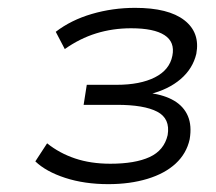

<svg xmlns="http://www.w3.org/2000/svg" viewBox="-20 -729 550 489"><path d="M256 -260Q195 -260 146 -276Q97 -292 70 -318L100 -364Q131 -339 171 -325.5Q211 -312 261 -312Q324 -312 361 -329Q398 -346 407 -385Q414 -427 380.5 -444.5Q347 -462 278 -462H193L201 -513H277Q337 -513 374.5 -532Q412 -551 419 -587Q426 -622 399 -639.5Q372 -657 314 -657Q267 -657 225 -644Q183 -631 145 -604L122 -648Q161 -678 214 -693.5Q267 -709 324 -709Q409 -709 449.5 -677.5Q490 -646 480 -592Q471 -554 440 -527.5Q409 -501 361 -489L362 -492Q399 -487 423.5 -472.5Q448 -458 458.5 -433.5Q469 -409 463 -374Q455 -338 427.5 -312.5Q400 -287 355.5 -273.5Q311 -260 256 -260Z"/></svg>

Font: Nunito Sans 10pt Expanded Light
Style: Italic
Weight: 300
Width: 7
Italic angle: -9°
Designer: Vernon Adams
Foundry: Vernon Adams
Version: Version 3.101;gftools[0.9.27]